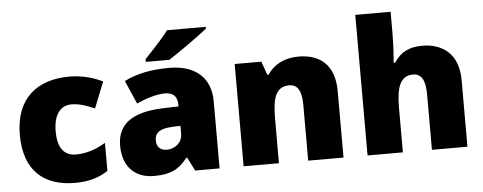

<svg xmlns="http://www.w3.org/2000/svg" viewBox="-51 -895 2603 1034"><g transform="rotate(-5 1251.0 -378.0)"><path d="M318 10C394 10 449 -9 495 -39V-191C446 -160 389 -142 334 -142C276 -142 236 -179 236 -275C236 -368 275 -413 333 -413C375 -413 412 -400 458 -380L514 -521C462 -547 401 -563 333 -563C166 -563 42 -475 42 -274C42 -77 150 10 318 10Z M1090 -756V-766H881C848 -721 786 -657 752 -620V-606H879C933 -640 1043 -718 1090 -756ZM875 -563C775 -563 695 -546 631 -513L686 -387C740 -411 796 -428 840 -428C881 -428 907 -409 907 -360V-352L815 -349C659 -342 575 -287 575 -169C575 -48 647 10 743 10C835 10 878 -14 925 -73H929L966 0H1098V-363C1098 -491 1015 -563 875 -563ZM864 -245 908 -247V-204C908 -157 870 -125 824 -125C791 -125 769 -142 769 -180C769 -220 794 -242 864 -245Z M1574 -563C1496 -563 1440 -532 1405 -480H1398L1372 -553H1228V0H1419V-242C1419 -352 1438 -413 1510 -413C1557 -413 1577 -375 1577 -302V0H1768V-360C1768 -502 1688 -563 1574 -563Z M2089 -652V-760H1898V0H2089V-243C2089 -352 2111 -413 2180 -413C2225 -413 2246 -375 2246 -302V0H2438V-360C2438 -503 2351 -563 2242 -563C2176 -563 2126 -542 2090 -485H2081C2084 -514 2089 -570 2089 -652Z"/></g></svg>

Font: Noto Sans Myanmar UI Black
Style: Regular
Weight: 900
Designer: Monotype Design Team
Foundry: Monotype Imaging Inc.
Version: Version 2.103